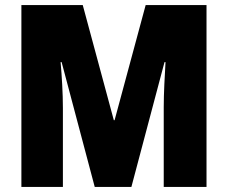

<svg xmlns="http://www.w3.org/2000/svg" viewBox="-20 -734 895 754"><path d="M352 0H496L626 -490H630C627 -435 623 -370 623 -313V0H791V-714H552L430 -262H427L305 -714H64V0H227V-310C227 -366 223 -433 218 -490H222Z"/></svg>

Font: Noto Sans Devanagari Condensed Black
Style: Regular
Weight: 900
Width: 3
Designer: Jelle Bosma - Monotype Design Team
Foundry: Monotype Imaging Inc.
Version: Version 2.004